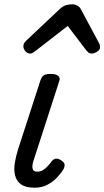

<svg xmlns="http://www.w3.org/2000/svg" viewBox="-20 -860 487 896"><path d="M142 16Q100 16 78.5 0.5Q57 -15 50.5 -41Q44 -67 49 -98.5Q54 -130 64 -162L168 -483Q175 -503 185 -509Q195 -515 218 -515Q241 -515 251.5 -506Q262 -497 257 -483L138 -115Q133 -102 131.5 -89Q130 -76 134.5 -67.5Q139 -59 154 -59Q168 -59 180 -66Q192 -73 202.5 -84.5Q213 -96 221 -107Q227 -116 238.5 -119Q250 -122 265 -112Q281 -102 281.5 -91.5Q282 -81 276 -70Q266 -53 247 -32.5Q228 -12 201.5 2Q175 16 142 16ZM121 -610Q108 -610 98.5 -621Q89 -632 89 -644Q89 -653 93 -659Q97 -665 101 -669L259 -818Q273 -831 287 -835.5Q301 -840 317 -840Q330 -840 341.5 -833.5Q353 -827 359 -814L441 -661Q445 -654 446 -649Q447 -644 447 -639Q447 -627 432.5 -618.5Q418 -610 408 -610Q398 -610 392.5 -615Q387 -620 382 -626L296 -739L149 -625Q143 -621 136 -615.5Q129 -610 121 -610Z"/></svg>

Font: Playwrite CO
Style: Regular
Weight: 400
Designer: Veronika Burian, José Scaglione
Foundry: TypeTogether
Version: Version 1.000